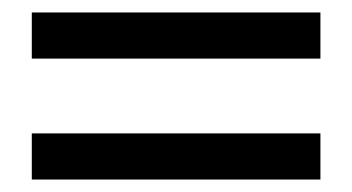

<svg xmlns="http://www.w3.org/2000/svg" viewBox="-20 -429 564 308"><path d="M494 -409V-335H31V-409ZM494 -215V-141H31V-215Z"/></svg>

Font: ArsenalBold
Style: Bold
Weight: 700
Designer: Andrij Shevchenko
Foundry: Stairsfor.com
Version: Version 1.000